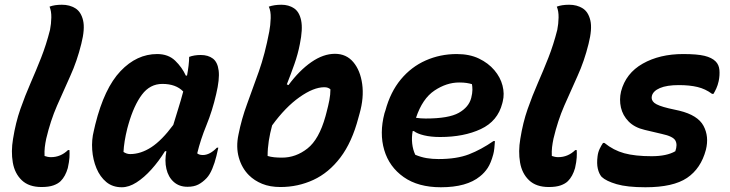

<svg xmlns="http://www.w3.org/2000/svg" viewBox="-20 -778 3080 810"><path d="M191 -652Q196 -677 196.5 -704Q197 -731 189 -750Q210 -758 241 -758Q274 -758 298 -743Q322 -728 330.5 -692Q339 -656 323 -593Q305 -520 276.5 -457.5Q248 -395 220.5 -332Q193 -269 175 -193Q171 -174 169 -157Q167 -140 168 -120Q174 -118 180.5 -116.5Q187 -115 195 -115Q236 -115 267 -145H273Q274 -131 273 -113.5Q272 -96 266 -69Q256 -34 236 -14Q225 -3 205.5 4Q186 11 155 11Q102 11 72 -17.5Q42 -46 34 -92.5Q26 -139 35 -192Q46 -261 66 -318Q86 -375 109 -427.5Q132 -480 153.5 -534.5Q175 -589 191 -652Z M643 -550Q690 -550 719 -522Q748 -494 764 -459H769Q773 -480 775.5 -501Q778 -522 778 -538Q799 -546 827 -546Q858 -546 878 -531Q898 -516 902.5 -480Q907 -444 892 -381Q876 -311 851 -250Q826 -189 812 -131Q817 -127 823 -125.5Q829 -124 836 -124Q865 -124 895 -155H901Q900 -148 897.5 -139.5Q895 -131 893 -120Q886 -91 875.5 -66Q865 -41 852 -27Q835 -9 816.5 0.5Q798 10 771 10Q736 10 713 -10.5Q690 -31 682 -65.5Q674 -100 682 -140H676Q650 -98 619 -63.5Q588 -29 556 -8.5Q524 12 494 12Q455 12 428.5 -10Q402 -32 387 -68Q372 -104 369 -146Q366 -188 376 -227L382 -253Q420 -406 488.5 -478Q557 -550 643 -550ZM501 -137Q507 -133 514 -130.5Q521 -128 529 -128Q574 -128 618.5 -157Q663 -186 711 -251Q721 -285 732 -319.5Q743 -354 753 -392Q722 -424 665 -424Q613 -424 579 -379Q545 -334 522 -254L517 -236Q510 -208 506 -183Q502 -158 501 -137Z M1492 -281Q1465 -178 1416 -113.5Q1367 -49 1302 -19Q1237 11 1163 11Q1119 11 1086 -2.5Q1053 -16 1030 -39Q1000 -69 987.5 -113.5Q975 -158 986 -210Q999 -276 1022.5 -339.5Q1046 -403 1072 -476.5Q1098 -550 1116 -645Q1121 -671 1122 -701Q1123 -731 1114 -750Q1137 -758 1167 -758Q1198 -758 1220.5 -743Q1243 -728 1250.5 -691.5Q1258 -655 1245 -592Q1237 -550 1222 -507.5Q1207 -465 1190 -422L1197 -419Q1243 -481 1293.5 -516Q1344 -551 1393 -551Q1441 -551 1470.5 -516Q1500 -481 1508 -423.5Q1516 -366 1497 -299ZM1348 -410Q1303 -410 1243.5 -368Q1184 -326 1128 -249Q1119 -216 1114 -184Q1109 -152 1109 -120Q1122 -116 1137 -114.5Q1152 -113 1170 -113Q1228 -113 1277 -151.5Q1326 -190 1353 -287L1357 -302Q1365 -332 1369.5 -355.5Q1374 -379 1374 -401Q1365 -410 1348 -410Z M1907 -550Q1961 -550 2000.5 -531Q2040 -512 2065.5 -482Q2091 -452 2100 -417Q2109 -382 2101 -350L2099 -342Q2080 -267 2008.5 -233.5Q1937 -200 1837 -200Q1798 -200 1769 -207Q1740 -214 1726 -225H1721Q1716 -198 1719 -172Q1722 -146 1732 -125Q1756 -115 1779.5 -111Q1803 -107 1830 -107Q1907 -107 1958.5 -127Q2010 -147 2062 -183H2068Q2067 -167 2065.5 -152.5Q2064 -138 2061 -127Q2051 -90 2037.5 -69.5Q2024 -49 2005 -34Q1949 12 1840 12Q1744 12 1683 -31Q1622 -74 1601 -145Q1580 -216 1602 -300L1606 -312Q1627 -390 1671 -443Q1715 -496 1776 -523Q1837 -550 1907 -550ZM1917 -430Q1864 -430 1813 -396Q1762 -362 1735 -281Q1755 -278 1776 -278Q1873 -278 1915.5 -302Q1958 -326 1968 -365Q1973 -385 1973 -399Q1973 -413 1971 -423Q1961 -426 1948.5 -428Q1936 -430 1917 -430Z M2331 -652Q2336 -677 2336.5 -704Q2337 -731 2329 -750Q2350 -758 2381 -758Q2414 -758 2438 -743Q2462 -728 2470.5 -692Q2479 -656 2463 -593Q2445 -520 2416.5 -457.5Q2388 -395 2360.5 -332Q2333 -269 2315 -193Q2311 -174 2309 -157Q2307 -140 2308 -120Q2314 -118 2320.5 -116.5Q2327 -115 2335 -115Q2376 -115 2407 -145H2413Q2414 -131 2413 -113.5Q2412 -96 2406 -69Q2396 -34 2376 -14Q2365 -3 2345.5 4Q2326 11 2295 11Q2242 11 2212 -17.5Q2182 -46 2174 -92.5Q2166 -139 2175 -192Q2186 -261 2206 -318Q2226 -375 2249 -427.5Q2272 -480 2293.5 -534.5Q2315 -589 2331 -652Z M2729 -119Q2793 -119 2829 -140Q2839 -168 2829 -185.5Q2819 -203 2772 -213L2700 -230Q2657 -240 2632 -265.5Q2607 -291 2599.5 -324.5Q2592 -358 2600 -392Q2620 -469 2691.5 -509.5Q2763 -550 2862 -550Q2921 -550 2952 -542.5Q2983 -535 2999 -519Q3013 -505 3015 -483Q3017 -461 3012 -436Q3008 -418 3002 -405Q2996 -392 2990 -382H2984Q2956 -403 2922.5 -411Q2889 -419 2844 -419Q2793 -419 2764 -406.5Q2735 -394 2730 -373Q2726 -356 2740.5 -344Q2755 -332 2801 -321L2846 -311Q2924 -292 2948 -247Q2972 -202 2958 -146Q2937 -67 2878.5 -27.5Q2820 12 2703 12Q2626 12 2581.5 -1Q2537 -14 2518 -32Q2507 -45 2502 -66.5Q2497 -88 2501 -119Q2503 -136 2510 -150.5Q2517 -165 2524 -175H2530Q2568 -144 2613.5 -131.5Q2659 -119 2729 -119Z"/></svg>

Font: Recursive Sn Csl St
Style: Bold Italic
Weight: 700
Italic angle: -15°
Version: Version 1.079;hotconv 1.0.112;makeotfexe 2.5.65598; ttfautoh